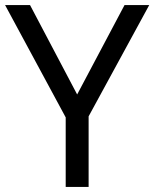

<svg xmlns="http://www.w3.org/2000/svg" viewBox="-20 -734 606 754"><path d="M283 -363 98 -714H0L238 -273V0H328V-277L566 -714H469Z"/></svg>

Font: Noto Sans Lycian
Style: Regular
Weight: 400
Designer: Monotype Design Team
Foundry: Monotype Imaging Inc.
Version: Version 2.002